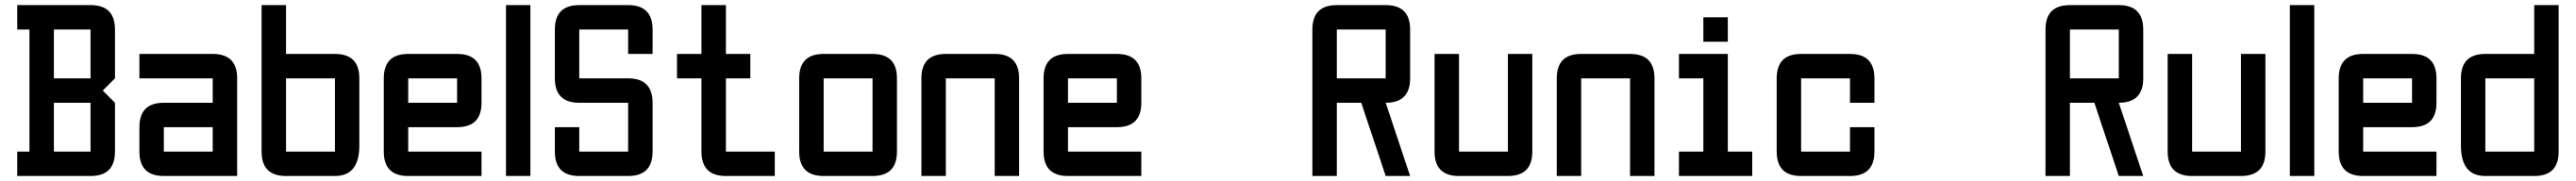

<svg xmlns="http://www.w3.org/2000/svg" viewBox="-20 -704 10294 724"><path d="M48.8 -683.6H341.8Q439.5 -683.6 439.5 -585.9V-390.6L390.6 -341.8L439.5 -293V-97.7Q439.5 0 341.8 0H48.8V-97.7H97.7V-585.9H48.8ZM341.8 -585.9H195.3V-390.6H341.8ZM341.8 -293H195.3V-97.7H341.8Z M927.7 0H634.8Q537.1 0 537.1 -97.7V-195.3Q537.1 -293 634.8 -293H830.1V-390.6H537.1V-488.3H830.1Q927.7 -488.3 927.7 -390.6ZM634.8 -97.7H830.1V-195.3H634.8Z M1025.4 -683.6H1123V-488.3H1318.4Q1416 -488.3 1416 -390.6V-122.1Q1416 0 1318.4 0H1123Q1025.4 0 1025.4 -97.7ZM1318.4 -390.6H1123V-97.7H1318.4Z M1611.3 -488.3H1806.6Q1904.3 -488.3 1904.3 -390.6V-293Q1904.3 -195.3 1806.6 -195.3H1611.3V-97.7H1904.3V0H1611.3Q1513.7 0 1513.7 -97.7V-390.6Q1513.7 -488.3 1611.3 -488.3ZM1806.6 -390.6H1611.3V-293H1806.6Z M2002 -683.6H2099.6V0H2002Z M2197.3 -195.3H2294.9V-97.7H2490.2V-293H2294.9Q2197.3 -293 2197.3 -390.6V-585.9Q2197.3 -683.6 2294.9 -683.6H2490.2Q2587.9 -683.6 2587.9 -585.9V-488.3H2490.2V-585.9H2294.9V-390.6H2490.2Q2587.9 -390.6 2587.9 -293V-97.7Q2587.9 0 2490.2 0H2294.9Q2197.3 0 2197.3 -97.7Z M2880.9 0Q2783.2 0 2783.2 -97.7V-390.6H2685.5V-488.3H2783.2V-683.6H2880.9V-488.3H2978.5V-390.6H2880.9V-97.7H3076.2V0Z M3466.8 0H3271.5Q3173.8 0 3173.8 -97.7V-390.6Q3173.8 -488.3 3271.5 -488.3H3466.8Q3564.5 -488.3 3564.5 -390.6V-97.7Q3564.5 0 3466.8 0ZM3466.8 -97.7V-390.6H3271.5V-97.7Z M3955.1 -390.6H3759.8V0H3662.1V-390.6Q3662.1 -488.3 3759.8 -488.3H3955.1Q4052.7 -488.3 4052.7 -390.6V0H3955.1Z M4248 -488.3H4443.4Q4541 -488.3 4541 -390.6V-293Q4541 -195.3 4443.4 -195.3H4248V-97.7H4541V0H4248Q4150.4 0 4150.4 -97.7V-390.6Q4150.4 -488.3 4248 -488.3ZM4443.4 -390.6H4248V-293H4443.4Z M5419.9 -293H5322.3V0H5224.6V-585.9Q5224.6 -683.6 5322.3 -683.6H5517.6Q5615.2 -683.6 5615.2 -585.9V-390.6Q5615.2 -293 5517.6 -293L5615.2 0H5517.6ZM5517.6 -390.6V-585.9H5322.3V-390.6Z M6005.9 -488.3H6103.5V-97.7Q6103.5 0 6005.9 0H5810.5Q5712.9 0 5712.9 -97.7V-488.3H5810.5V-97.7H6005.9Z M6494.1 -390.6H6298.8V0H6201.2V-390.6Q6201.2 -488.3 6298.8 -488.3H6494.1Q6591.8 -488.3 6591.8 -390.6V0H6494.1Z M6787.1 -537.1V-634.8H6884.8V-537.1ZM6689.5 0V-97.7H6787.1V-390.6H6689.5V-488.3H6884.8V-97.7H6982.4V0Z M7373 0H7177.7Q7080.1 0 7080.1 -97.7V-390.6Q7080.1 -488.3 7177.7 -488.3H7373Q7470.7 -488.3 7470.7 -390.6V-293H7373V-390.6H7177.7V-97.7H7373V-195.3H7470.7V-97.7Q7470.7 0 7373 0Z M8349.6 -293H8252V0H8154.3V-585.9Q8154.3 -683.6 8252 -683.6H8447.3Q8544.9 -683.6 8544.9 -585.9V-390.6Q8544.9 -293 8447.3 -293L8544.9 0H8447.3ZM8447.3 -390.6V-585.9H8252V-390.6Z M8935.5 -488.3H9033.2V-97.7Q9033.2 0 8935.5 0H8740.2Q8642.6 0 8642.6 -97.7V-488.3H8740.2V-97.7H8935.5Z M9130.9 -683.6H9228.5V0H9130.9Z M9423.8 -488.3H9619.1Q9716.8 -488.3 9716.8 -390.6V-293Q9716.8 -195.3 9619.1 -195.3H9423.8V-97.7H9716.8V0H9423.8Q9326.2 0 9326.2 -97.7V-390.6Q9326.2 -488.3 9423.8 -488.3ZM9619.1 -390.6H9423.8V-293H9619.1Z M10205.1 -97.7Q10205.1 0 10107.4 0H9912.1Q9814.5 0 9814.5 -122.1V-390.6Q9814.5 -488.3 9912.1 -488.3H10107.4V-683.6H10205.1ZM9912.1 -97.7H10107.4V-390.6H9912.1Z"/></svg>

Font: BabelStone Runic Ruled
Style: Regular
Weight: 400
Designer: Andrew West
Foundry: BabelStone
Version: Version 7.004 November 9, 2023